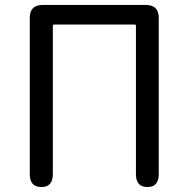

<svg xmlns="http://www.w3.org/2000/svg" viewBox="-20 -754 760 774"><path d="M147 0Q100 0 100 -52V-682Q100 -734 152 -734H568Q620 -734 620 -682V-52Q620 0 574 0Q528 0 528 -52V-650Q528 -655 523 -655H198Q193 -655 193 -650V-52Q193 0 147 0Z"/></svg>

Font: Resource Han Rounded KR
Style: Regular
Weight: 400
Designer: Cyano Hao (round all glyphs); Ryoko NISHIZUKA 西塚涼子 (kana, bopomofo & ideographs); Paul D. Hunt (Latin, Greek & Cyrillic)
Foundry: Cyano Hao
Version: 0.990